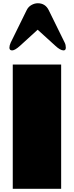

<svg xmlns="http://www.w3.org/2000/svg" viewBox="-20 -1185 463 1205"><path d="M147 -1120.6Q157.2 -1142.1 177 -1153.3Q196.8 -1164.6 217.3 -1164.6Q264.6 -1164.6 286.1 -1120.6L386.2 -917Q393.1 -903.3 393.1 -886Q393.1 -868.7 378.9 -868.7Q358.4 -868.7 327.1 -897.9L216.3 -998.5L106 -897.9Q73.7 -868.7 56.4 -868.7Q39.1 -868.7 39.1 -885.7Q39.1 -899.4 46.9 -917ZM363.8 0H60.1V-779.8H363.8Z"/></svg>

Font: Fz Rammetto One
Style: Regular
Weight: 400
Designer: Vernon Adams
Foundry: Vernon Adams
Version: Vit hóa bi c Thuy @ FontZin.Com